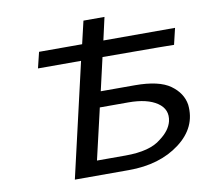

<svg xmlns="http://www.w3.org/2000/svg" viewBox="-82 -837 989 926"><g transform="rotate(-10 412.5 -374.0)"><path d="M129 -559 148 -637H359L385 -748H488L463 -637H814L795 -557Q783 -557 757.5 -557.5Q732 -558 719 -558L445 -559L408 -398H575Q693 -398 748 -358.5Q803 -319 812 -261Q824 -149 725.5 -74.5Q627 0 476 0H211L340 -559ZM332 -72H472Q592 -72 647 -118Q696 -154 707 -198Q720 -255 671 -288.5Q622 -322 530 -322H390L385 -300Z"/></g></svg>

Font: Coval
Style: Italic
Weight: 400
Foundry: Context Ltd
Version: Version 001.000